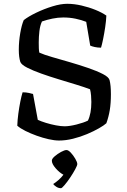

<svg xmlns="http://www.w3.org/2000/svg" viewBox="-20 -740 667 1011"><path d="M291 0Q267 0 236 -7Q205 -14 173 -25.5Q141 -37 114 -50.5Q87 -64 71 -78Q72 -108 76.5 -141.5Q81 -175 87 -205Q93 -235 99 -254Q117 -254 132.5 -250.5Q148 -247 154 -245L179 -109Q196 -101 222 -93Q248 -85 274.5 -80Q301 -75 320 -75Q346 -75 383.5 -84.5Q421 -94 443 -105Q461 -142 461 -203Q461 -218 459.5 -237Q458 -256 454 -270Q425 -281 381 -294.5Q337 -308 289 -322.5Q241 -337 197.5 -352.5Q154 -368 123.5 -383.5Q93 -399 87 -414Q79 -439 79 -478Q79 -521 86.5 -565Q94 -609 105 -634Q129 -653 170.5 -673Q212 -693 256 -706.5Q300 -720 334 -720Q370 -720 409 -711Q448 -702 482.5 -688Q517 -674 540 -658Q539 -631 534 -597.5Q529 -564 523 -534.5Q517 -505 512 -489Q494 -489 478.5 -492.5Q463 -496 455 -500L434 -625Q409 -635 378 -641.5Q347 -648 313 -648Q285 -648 256 -642Q227 -636 201 -627Q191 -606 187.5 -576Q184 -546 184 -517Q184 -500 184.5 -486Q185 -472 187 -463Q211 -452 254.5 -439.5Q298 -427 348 -412.5Q398 -398 444.5 -382Q491 -366 522 -350Q553 -334 557 -318Q564 -291 564 -244Q564 -196 558 -160Q552 -124 540 -91Q528 -80 501 -64.5Q474 -49 438.5 -34Q403 -19 364.5 -9.5Q326 0 291 0ZM301 251Q288 251 276.5 243.5Q265 236 260 229Q273 221 288 208Q303 195 314 180Q293 169 273 146Q253 123 253 106Q253 96 268 83Q283 70 301.5 60Q320 50 330 50Q340 50 353 64Q366 78 376.5 96Q387 114 387 124Q387 131 376 151.5Q365 172 349.5 195Q334 218 320 234.5Q306 251 301 251Z"/></svg>

Font: Texturina
Style: Regular
Weight: 400
Designer: Guillermo Torres Carreño
Foundry: Omnibus-Type
Version: Version 1.002; ttfautohint (v1.8.3)